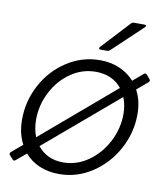

<svg xmlns="http://www.w3.org/2000/svg" viewBox="-86 -835 796 916"><g transform="rotate(10 312.5 -376.5)"><path d="M609 -510Q611 -508 611 -504Q611 -499 607 -496L554 -451Q581 -402 581 -335Q581 -246 538 -166.5Q495 -87 421.5 -38.5Q348 10 261 10Q209 10 166.5 -8Q124 -26 95 -60L46 -19Q43 -16 39 -16Q35 -16 32 -20L15 -39Q13 -41 13 -45Q13 -50 17 -53L70 -98Q43 -148 43 -216Q43 -306 85.5 -385Q128 -464 201.5 -511.5Q275 -559 361 -559Q414 -559 456.5 -540.5Q499 -522 528 -489L578 -531Q581 -534 585 -534Q589 -534 592 -530ZM124 -144 477 -445Q431 -501 351 -501Q285 -501 229.5 -462.5Q174 -424 141.5 -360.5Q109 -297 109 -227Q109 -182 124 -144ZM500 -405 147 -105Q193 -48 271 -48Q337 -48 393 -87.5Q449 -127 482 -191Q515 -255 515 -325Q515 -369 500 -405ZM354 -609Q348 -609 346.5 -612.5Q345 -616 349 -621L476 -758Q480 -763 488 -763H539Q546 -763 547.5 -759.5Q549 -756 544 -751L399 -614Q394 -609 387 -609Z"/></g></svg>

Font: Open Sauce Two Light Italic
Style: Regular
Weight: 300
Italic angle: -10°
Designer: Alfredo Marco Pradil
Foundry: Creative Sauce Fz LLC
Version: Version 1.477